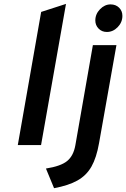

<svg xmlns="http://www.w3.org/2000/svg" viewBox="-20 -742 646 982"><path d="M71 0 190.5 -681 317.5 -722 190 0ZM526.5 -578.5Q501 -578.5 484.2 -595.8Q467.5 -613 467.5 -637.5Q467.5 -670 491.5 -694.8Q515.5 -719.5 545.5 -719.5Q572 -719.5 589 -702.8Q606 -686 606 -661Q606 -628 582 -603.2Q558 -578.5 526.5 -578.5ZM256.5 220.5 215 120Q291.5 108 323.8 81.2Q356 54.5 365.5 0.5L455 -511H575.5L486.5 -9.5Q473.5 64.5 447.8 110Q422 155.5 376 181.2Q330 207 256.5 220.5Z"/></svg>

Font: Overpass
Style: Bold Italic
Weight: 700
Italic angle: -10°
Designer: Delve Withrington, Dave Bailey, Thomas Jockin
Foundry: Delve Fonts LLC
Version: Version 4.000; ttfautohint (v1.8.3)